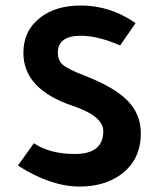

<svg xmlns="http://www.w3.org/2000/svg" viewBox="-20 -665 576 697"><path d="M472.2 -581.1Q454.1 -554.2 416 -500Q335.9 -535.2 272.9 -535.2Q189.9 -535.2 189.9 -473.1Q189.9 -445.3 209 -429.2Q228 -413.1 288.1 -390.1Q396 -348.1 443.6 -299.1Q491.2 -250 491.2 -181.2Q491.2 -84 418 -30.8Q357.9 12.2 269 12.2Q164.1 12.2 44.9 -64L103 -145Q161.1 -106 252 -106Q355 -106 355 -189Q355 -243.2 244.1 -280.8Q64.9 -340.8 64.9 -473.1Q64.9 -553.2 125 -600.1Q181.2 -645 273.9 -645Q380.4 -645 472.2 -581.1Z"/></svg>

Font: Tajawal
Style: Bold
Weight: 700
Designer: Boutros Fonts
Foundry: Created by Boutros International 2017
Version: Version 1.700